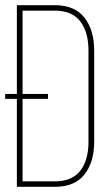

<svg xmlns="http://www.w3.org/2000/svg" viewBox="-25 -720 421 740"><path d="M40 -700H186Q263 -700 300.5 -652Q338 -604 338 -525V-174Q338 -95 300.5 -47.5Q263 0 187 0H40V-339H-5V-358H40ZM160 -358V-339H62V-21H186Q253 -21 284.5 -62Q316 -103 316 -173V-526Q316 -596 284.5 -637.5Q253 -679 186 -679H62V-358Z"/></svg>

Font: Bebas Neue Light
Style: Regular
Weight: 300
Designer: Ryoichi Tsunekawa
Foundry: Ryoichi Tsunekawa
Version: Version 001.003; ttfautohint (v1.5.65-e2d9)